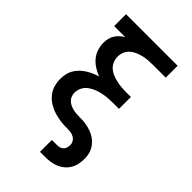

<svg xmlns="http://www.w3.org/2000/svg" viewBox="-276 -836 1153 1153"><g transform="rotate(45 300.0 -260.0)"><path d="M300 215V114H345Q356 114 367 110.5Q378 107 386 99Q394 91 397 79.5Q400 68 400 57Q400 43 392.5 30.5Q385 18 372.5 11Q360 4 345.5 2Q331 0 317 0Q303 0 289 -0.5Q275 -1 260.5 -3Q246 -5 232.5 -8Q219 -11 205.5 -15Q192 -19 179 -25Q166 -31 153.5 -38.5Q141 -46 130.5 -55Q120 -64 111 -75Q102 -86 95 -98.5Q88 -111 84 -124.5Q80 -138 78 -152.5Q76 -167 76 -181Q76 -202 80.5 -223Q85 -244 95.5 -262Q106 -280 121 -295Q136 -310 154 -321.5Q172 -333 191 -341.5Q210 -350 231 -356Q205 -366 181.5 -381Q158 -396 140.5 -417Q123 -438 114.5 -464.5Q106 -491 106 -518Q106 -536 110 -553.5Q114 -571 123.5 -586Q133 -601 146 -613Q159 -625 174 -634H81V-735H519V-634H409Q389 -634 368.5 -632.5Q348 -631 328.5 -626Q309 -621 290 -613Q271 -605 256 -591.5Q241 -578 233 -558.5Q225 -539 225 -519Q225 -499 233 -479.5Q241 -460 256 -446.5Q271 -433 290 -425Q309 -417 329 -412.5Q349 -408 369 -406Q389 -404 409 -404H453V-303H409Q387 -303 364 -301.5Q341 -300 318.5 -295.5Q296 -291 274.5 -282.5Q253 -274 234.5 -260.5Q216 -247 205.5 -226Q195 -205 195 -182Q195 -166 202 -151Q209 -136 222 -126Q235 -116 250.5 -110.5Q266 -105 282 -103Q298 -101 314.5 -101Q331 -101 347.5 -100Q364 -99 380 -96Q396 -93 411.5 -88Q427 -83 441.5 -75.5Q456 -68 468.5 -57.5Q481 -47 491 -34Q501 -21 507.5 -6.5Q514 8 516.5 24.5Q519 41 519 57Q519 79 514.5 101Q510 123 498.5 142.5Q487 162 470 176.5Q453 191 432.5 199.5Q412 208 389.5 211.5Q367 215 345 215Z"/></g></svg>

Font: Iosevka Book
Style: Bold
Weight: 700
Designer: Belleve Invis
Foundry: Belleve Invis
Version: Version 28.0.7; ttfautohint (v1.8.3)